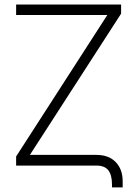

<svg xmlns="http://www.w3.org/2000/svg" viewBox="-20 -727 606 843"><path d="M50.8 -707H511.7V-667L111.3 -46.9H403.3Q457.5 -46.9 488 -15.4Q518.6 16.1 518.6 69.3V95.7H471.7V83Q471.7 42 455.8 21Q439.9 0 403.3 0H50.8V-40L451.2 -661.1H50.8Z"/></svg>

Font: Pretendard GOV ExtraLight
Style: Regular
Weight: 200
Designer: Base glyphs from Inter by Rasmus Andersson; Hangeul glyphs from Noto Sans CJK(Source Han Sans) by Jang Soo-young and Kan
Foundry: Kil Hyung-jin
Version: Version 1.309